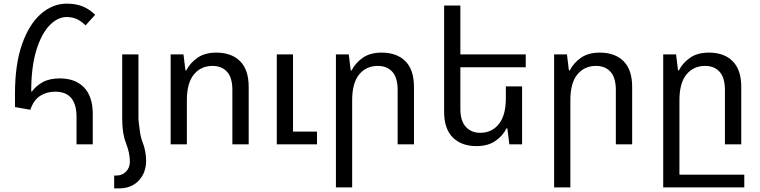

<svg xmlns="http://www.w3.org/2000/svg" viewBox="-20 -790 4161 1051"><path d="M398.9 0V-149.9Q398.9 -288.1 282.2 -288.1Q234.9 -288.1 199.5 -265.1Q164.1 -242.2 146 -189L62 -204.1V-276.9Q62 -438 100.6 -547.6Q139.2 -657.2 203.6 -713.6Q268.1 -770 345.2 -770Q395 -770 432.1 -755.1Q469.2 -740.2 501 -709L448.2 -650.9Q425.8 -673.8 400.9 -685.3Q376 -696.8 345.2 -696.8Q294.9 -696.8 250.5 -650.4Q206.1 -604 178.5 -513.4Q150.9 -422.9 150.9 -290L154.8 -289.1Q176.8 -319.8 213.9 -340.3Q251 -360.8 307.1 -360.8Q393.1 -360.8 440.4 -311Q487.8 -261.2 487.8 -166V0Z M648.9 -140.1V-492.2H737.8V-140.1Q737.8 -139.2 740 -116Q742.2 -92.8 746.6 -64.5Q751 -36.1 758.8 -16.1Q770 11.2 774.9 38.1Q779.8 64.9 779.8 88.9Q779.8 155.8 739.5 198.5Q699.2 241.2 630.9 241.2H605V170.9H617.2Q648.9 170.9 669.9 149.4Q690.9 127.9 690.9 94.2Q690.9 47.9 668.9 -8.8Q648.9 -60.1 648.9 -140.1Z M914.1 0V-492.2H984.4L995.1 -404.8H1000Q1020 -444.8 1060.5 -473.4Q1101.1 -502 1164.1 -502Q1247.1 -502 1294.2 -455.1Q1341.3 -408.2 1341.3 -314V0H1252V-296.9Q1252 -365.2 1222.7 -397.2Q1193.4 -429.2 1143.1 -429.2Q1080.1 -429.2 1041.5 -382.6Q1002.9 -335.9 1002.9 -241.2V0ZM1495.1 0V-492.2H1584V-69.8H1715.3V0Z M1818.8 235.8V-492.2H1889.2L1899.9 -404.8H1904.8Q1924.8 -444.8 1965.3 -473.4Q2005.9 -502 2068.8 -502Q2151.9 -502 2199 -455.1Q2246.1 -408.2 2246.1 -314V0H2156.7V-296.9Q2156.7 -365.2 2127.4 -397.2Q2098.1 -429.2 2047.9 -429.2Q1984.9 -429.2 1946.3 -382.6Q1907.7 -335.9 1907.7 -241.2V235.8Z M2837.9 -316.9V0H2768.1L2757.3 -86.9H2752Q2732.9 -46.9 2691.9 -18.6Q2650.9 9.8 2587.9 9.8Q2505.9 9.8 2458.5 -37.6Q2411.1 -85 2411.1 -178.2V-759.8H2500V-492.2H2857.9V-421.9H2500V-194.8Q2500 -127.9 2530 -95.5Q2560.1 -63 2608.9 -63Q2671.9 -63 2710.4 -110.6Q2749 -158.2 2749 -252V-316.9Z M3013.2 235.8V-492.2H3083.5L3094.2 -404.8H3099.1Q3119.1 -444.8 3159.7 -473.4Q3200.2 -502 3263.2 -502Q3346.2 -502 3393.3 -455.1Q3440.4 -408.2 3440.4 -314V0H3351.1V-296.9Q3351.1 -365.2 3321.8 -397.2Q3292.5 -429.2 3242.2 -429.2Q3179.2 -429.2 3140.6 -382.6Q3102.1 -335.9 3102.1 -241.2V235.8Z M3610.4 235.8V-492.2H3680.7L3691.4 -404.8H3696.3Q3716.3 -444.8 3756.8 -473.4Q3797.4 -502 3860.4 -502Q3943.4 -502 3990.5 -455.1Q4037.6 -408.2 4037.6 -314V0H3948.2V-296.9Q3948.2 -365.2 3918.9 -397.2Q3889.6 -429.2 3839.4 -429.2Q3776.4 -429.2 3737.8 -382.6Q3699.2 -335.9 3699.2 -241.2V166H4054.2V235.8Z"/></svg>

Font: Kurinto Seri
Style: Regular
Weight: 400
Designer: Kurinto was developed by Clint Goss from a range of fonts that are compatible with the SIL Open Font License Version 1.1
Foundry: Clinton F. Goss
Version: Version 2.196; July 25, 2020